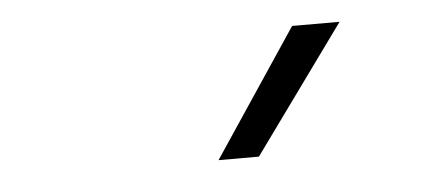

<svg xmlns="http://www.w3.org/2000/svg" viewBox="-28 -854 613 270"><g transform="rotate(-5 278.0 -718.5)"><path d="M271.5 -629 391 -808H458L328.5 -629Z"/></g></svg>

Font: Encode Sans Semi Expanded Light
Style: Regular
Weight: 300
Width: 6
Designer: Multiple Designers
Foundry: Impallari Type
Version: Version 3.000; ttfautohint (v1.8.3) -l 8 -r 50 -G 200 -x 14 